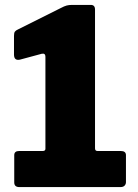

<svg xmlns="http://www.w3.org/2000/svg" viewBox="-20 -762 563 782"><path d="M472 -147Q493 -147 493 -130V-20Q493 -12 487.5 -6Q482 0 470 0H59Q38 0 38 -19V-130Q38 -147 58 -147H154Q165 -147 165 -156V-531Q165 -546 150 -543L61 -519Q37 -514 37 -540V-616Q37 -628 40.5 -633Q44 -638 53 -642L227 -729Q242 -737 251.5 -739.5Q261 -742 273 -742H350Q367 -742 367 -723V-158Q367 -147 377 -147H472Z"/></svg>

Font: Libre Franklin ExtraBold
Style: Regular
Weight: 800
Designer: Pablo Impallari, Rodrigo Fuenzalida, Nhung Nguyen
Foundry: Impallari Type
Version: Version 3.000